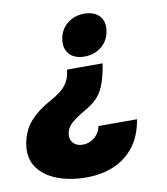

<svg xmlns="http://www.w3.org/2000/svg" viewBox="-93 -615 773 889"><g transform="rotate(-10 294.0 -170.5)"><path d="M407.2 -304.2 404.3 -287.6Q394 -231.4 379.4 -197.5Q364.7 -163.6 342.3 -142.3Q319.8 -121.1 288.1 -103.5Q251 -82 225.6 -61Q200.2 -40 195.8 -10.7Q192.9 7.3 199.2 21.2Q205.6 35.2 219.2 43Q232.9 50.8 251.5 50.8Q272.5 50.8 290.5 41.5Q308.6 32.2 321.3 16.1Q334 0 337.4 -21.5H519Q506.3 55.2 468 104.7Q429.7 154.3 372.1 178.7Q314.5 203.1 243.2 203.1Q167 203.1 106.7 180.4Q46.4 157.7 14.9 112.8Q-16.6 67.9 -6.3 2.9Q4.4 -60.5 42 -102.3Q79.6 -144 136.2 -174.3Q165 -189.9 185.8 -205.8Q206.5 -221.7 219.7 -241.7Q232.9 -261.7 237.3 -289.6L240.2 -304.2ZM362.8 -545.4Q409.7 -545.4 433.8 -518.8Q458 -492.2 450.7 -447.8Q443.4 -403.3 410.4 -376.5Q377.4 -349.6 330.6 -349.6Q284.2 -349.6 259.8 -376.5Q235.4 -403.3 242.7 -447.8Q250 -492.2 283.2 -518.8Q316.4 -545.4 362.8 -545.4Z"/></g></svg>

Font: Inter 17pt Black
Style: Italic
Weight: 900
Italic angle: -9.3988°
Version: Version 4.001;git-66647c0bb